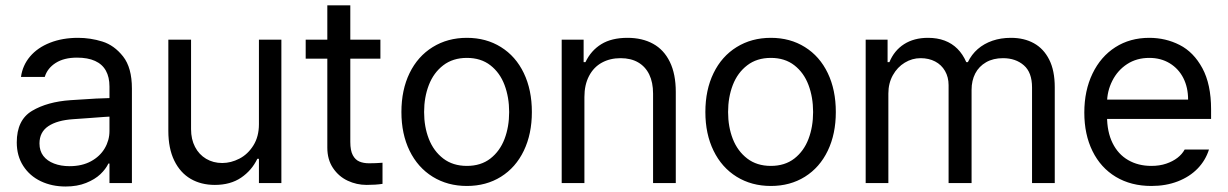

<svg xmlns="http://www.w3.org/2000/svg" viewBox="-20 -677 4540 710"><path d="M306.6 -240.2 251 -236.3Q191.4 -232.4 158.7 -210.4Q126 -188.5 126 -146.5Q126 -119.1 140.1 -100.6Q154.3 -82 179.7 -72.3Q205.1 -62.5 237.3 -62.5Q283.2 -62.5 316.4 -80.6Q349.6 -98.6 367.2 -128.4Q384.8 -158.2 384.8 -192.4V-357.4Q384.8 -391.6 371.6 -415.5Q358.4 -439.5 331.5 -451.7Q304.7 -463.9 264.6 -463.9Q216.8 -463.9 186 -444.3Q155.3 -424.8 145.5 -392.6H57.6Q63.5 -435.5 91.3 -468.3Q119.1 -501 165 -519Q210.9 -537.1 268.6 -537.1Q314.5 -537.1 358.4 -523.4Q402.3 -509.8 435.1 -468.3Q467.8 -426.8 467.8 -349.6V0H384.8V-72.3H380.9Q371.1 -51.8 351.1 -32.7Q331.1 -13.7 298.3 -0.5Q265.6 12.7 222.7 12.7Q171.9 12.7 130.9 -6.8Q89.8 -26.4 65.9 -63.5Q42 -100.6 42 -150.4Q42 -233.4 98.6 -267.1Q155.3 -300.8 241.2 -306.6Q251 -307.6 335 -312.5L390.6 -314.5L391.6 -246.1Q382.8 -246.1 306.6 -240.2Z M937.5 -530.3H1020.5V0H937.5V-89.8H931.6Q911.1 -46.9 871.6 -20Q832 6.8 774.4 6.8Q723.6 6.8 685.1 -15.6Q646.5 -38.1 624.5 -83Q602.5 -127.9 602.5 -193.4V-530.3H686.5V-199.2Q686.5 -162.1 701.2 -133.8Q715.8 -105.5 742.2 -89.8Q768.6 -74.2 801.8 -74.2Q834 -74.2 865.2 -90.3Q896.5 -106.4 917 -139.2Q937.5 -171.9 937.5 -217.8Z M1386.7 -460H1110.4V-530.3H1386.7ZM1275.4 -657.2V-152.3Q1275.4 -120.1 1284.7 -103Q1293.9 -85.9 1309.1 -79.6Q1324.2 -73.2 1344.7 -73.2Q1369.1 -73.2 1394.5 -75.2V2.9Q1369.1 6.8 1335.9 6.8Q1298.8 6.8 1265.6 -8.8Q1232.4 -24.4 1211.4 -55.7Q1190.4 -86.9 1190.4 -130.9V-657.2Z M1464.4 -262.7Q1464.4 -344.7 1494.6 -406.7Q1524.9 -468.8 1580.1 -502.9Q1635.3 -537.1 1706.5 -537.1Q1777.8 -537.1 1832.5 -502.9Q1887.2 -468.8 1917 -406.7Q1946.8 -344.7 1946.8 -262.7Q1946.8 -181.6 1917 -119.6Q1887.2 -57.6 1832.5 -23.4Q1777.8 10.7 1706.5 10.7Q1635.3 10.7 1580.1 -23.4Q1524.9 -57.6 1494.6 -119.6Q1464.4 -181.6 1464.4 -262.7ZM1862.8 -262.7Q1862.8 -317.4 1845.7 -362.8Q1828.6 -408.2 1793.5 -435.5Q1758.3 -462.9 1706.5 -462.9Q1654.8 -462.9 1619.1 -435.5Q1583.5 -408.2 1565.9 -362.8Q1548.3 -317.4 1548.3 -262.7Q1548.3 -208 1565.9 -163.1Q1583.5 -118.2 1619.1 -90.8Q1654.8 -63.5 1706.5 -63.5Q1758.3 -63.5 1793.5 -90.8Q1828.6 -118.2 1845.7 -163.1Q1862.8 -208 1862.8 -262.7Z M2141.1 0H2057.1V-530.3H2138.2V-447.3H2145Q2165.5 -490.2 2203.6 -513.7Q2241.7 -537.1 2300.3 -537.1Q2355 -537.1 2395 -515.1Q2435.1 -493.2 2457 -448.2Q2479 -403.3 2479 -336.9V0H2395V-331.1Q2395 -372.1 2380.9 -401.4Q2366.7 -430.7 2339.8 -446.3Q2313 -461.9 2274.9 -461.9Q2235.8 -461.9 2205.6 -445.3Q2175.3 -428.7 2158.2 -396Q2141.1 -363.3 2141.1 -318.4Z M2588.4 -262.7Q2588.4 -344.7 2618.7 -406.7Q2648.9 -468.8 2704.1 -502.9Q2759.3 -537.1 2830.6 -537.1Q2901.9 -537.1 2956.5 -502.9Q3011.2 -468.8 3041 -406.7Q3070.8 -344.7 3070.8 -262.7Q3070.8 -181.6 3041 -119.6Q3011.2 -57.6 2956.5 -23.4Q2901.9 10.7 2830.6 10.7Q2759.3 10.7 2704.1 -23.4Q2648.9 -57.6 2618.7 -119.6Q2588.4 -181.6 2588.4 -262.7ZM2986.8 -262.7Q2986.8 -317.4 2969.7 -362.8Q2952.6 -408.2 2917.5 -435.5Q2882.3 -462.9 2830.6 -462.9Q2778.8 -462.9 2743.2 -435.5Q2707.5 -408.2 2689.9 -362.8Q2672.4 -317.4 2672.4 -262.7Q2672.4 -208 2689.9 -163.1Q2707.5 -118.2 2743.2 -90.8Q2778.8 -63.5 2830.6 -63.5Q2882.3 -63.5 2917.5 -90.8Q2952.6 -118.2 2969.7 -163.1Q2986.8 -208 2986.8 -262.7Z M3181.2 -530.3H3262.2V-447.3H3269Q3286.6 -490.2 3323.2 -513.7Q3359.9 -537.1 3411.6 -537.1Q3445.8 -537.1 3473.1 -526.9Q3500.5 -516.6 3520.5 -496.6Q3540.5 -476.6 3553.2 -447.3H3559.1Q3572.8 -475.6 3595.7 -495.6Q3618.7 -515.6 3649.9 -526.4Q3681.2 -537.1 3718.3 -537.1Q3767.1 -537.1 3803.2 -517.1Q3839.4 -497.1 3859.9 -456.5Q3880.4 -416 3880.4 -354.5V0H3796.4V-353.5Q3796.4 -409.2 3766.1 -435.5Q3735.8 -461.9 3689 -461.9Q3652.8 -461.9 3626.5 -446.8Q3600.1 -431.6 3586.4 -405.3Q3572.8 -378.9 3572.8 -344.7V0H3487.8V-362.3Q3487.8 -391.6 3474.6 -414.6Q3461.4 -437.5 3438 -449.7Q3414.6 -461.9 3384.3 -461.9Q3353 -461.9 3325.7 -445.3Q3298.3 -428.7 3281.7 -398.9Q3265.1 -369.1 3265.1 -331.1V0H3181.2Z M3989.7 -260.7Q3989.7 -341.8 4020 -404.8Q4050.3 -467.8 4104.5 -502.4Q4158.7 -537.1 4230 -537.1Q4290.5 -537.1 4342.3 -510.7Q4394 -484.4 4426.3 -424.8Q4458.5 -365.2 4458.5 -272.5V-237.3H4048.3V-308.6H4373.5Q4373.5 -353.5 4356 -388.2Q4338.4 -422.9 4305.7 -442.9Q4272.9 -462.9 4230 -462.9Q4183.1 -462.9 4147.9 -439.9Q4112.8 -417 4093.3 -378.4Q4073.7 -339.8 4073.7 -295.9V-248Q4073.7 -189.5 4094.2 -147.9Q4114.7 -106.4 4151.9 -85Q4189 -63.5 4237.8 -63.5Q4268.1 -63.5 4292.5 -71.8Q4316.9 -80.1 4334 -93.3Q4351.1 -106.4 4360.8 -124H4450.7Q4438 -84 4408.7 -53.7Q4379.4 -23.4 4335.4 -6.3Q4291.5 10.7 4237.8 10.7Q4162.6 10.7 4106.4 -22.9Q4050.3 -56.6 4020 -118.2Q3989.7 -179.7 3989.7 -260.7Z"/></svg>

Font: Pretendard JP Variable
Style: Regular
Weight: 400
Designer: Base glyphs from Inter by Rasmus Andersson; Hangul glyphs from Noto Sans CJK(Source Han Sans) by Jang Soo-young and Kang
Foundry: Kil Hyung-jin
Version: Version 1.307;Glyphs 3.2 (3192)